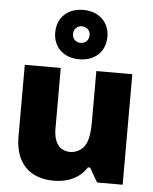

<svg xmlns="http://www.w3.org/2000/svg" viewBox="-58 -899 762 957"><g transform="rotate(5 323.0 -420.5)"><path d="M247 10C321 10 378 -19 411 -71H422L463 0H591V-553H411V-302C411 -229 401 -189 378 -166C362 -150 339 -140 316 -140C267 -140 233 -174 233 -251V-553H53V-193C53 -64 124 10 247 10ZM320 -604C399 -604 451 -653 451 -728C451 -801 398 -851 320 -851C243 -851 190 -802 190 -727C190 -653 243 -604 320 -604ZM320 -686C298 -686 279 -702 279 -727C279 -753 298 -769 320 -769C343 -769 362 -753 362 -728C362 -702 343 -686 320 -686Z"/></g></svg>

Font: Frost ExtraBold
Style: Regular
Weight: 800
Designer: Lee Frost
Foundry: Lee Frost for Ice Communication Norge AS
Version: Version 2.011;hotconv 1.0.107;makeotfexe 2.5.65593